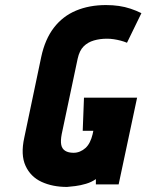

<svg xmlns="http://www.w3.org/2000/svg" viewBox="-20 -729 579 759"><path d="M482 -560 539 -677Q519 -687 496.5 -694.5Q474 -702 450 -705.5Q426 -709 399 -709Q333 -709 280.5 -687Q228 -665 193 -619.5Q158 -574 143 -504L76 -185Q61 -117 81 -73.5Q101 -30 144.5 -10Q188 10 245 10Q258 9 278 6.5Q298 4 320 -2.5Q342 -9 359 -21V0H449L522 -343H312L307 -212H349L346 -198Q342 -181 335 -167Q328 -153 318 -144Q308 -135 296 -130Q284 -125 271 -125Q250 -125 237.5 -133Q225 -141 222 -157Q219 -173 224 -199L287 -497Q294 -529 310.5 -545.5Q327 -562 351 -569Q375 -576 403 -576Q416 -576 429.5 -574Q443 -572 456.5 -568.5Q470 -565 482 -560Z"/></svg>

Font: Advent Pro ExtraBold
Style: Italic
Weight: 800
Italic angle: -12°
Version: Version 3.000